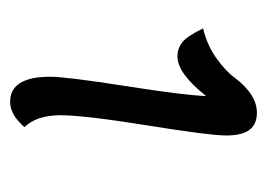

<svg xmlns="http://www.w3.org/2000/svg" viewBox="-96 -886 540 389"><g transform="rotate(90 174.5 -692.0)"><path d="M238 -471Q213 -442 187 -442Q136 -442 136 -523Q136 -556 155 -677Q174 -798 175 -839Q129 -781 95 -781Q79 -781 66.5 -790.5Q54 -800 38 -833Q72 -841 98.5 -860Q125 -879 138 -897Q172 -942 209 -942Q232 -942 243.5 -927Q255 -912 255 -879.5Q255 -847 234.5 -719.5Q214 -592 214 -544Q214 -496 238 -471Z"/></g></svg>

Font: Paprika
Style: Regular
Weight: 400
Designer: Eduardo Rodriguez Tunni
Foundry: Eduardo Rodriguez Tunni
Version: Version 1.001